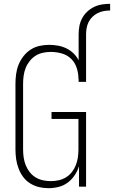

<svg xmlns="http://www.w3.org/2000/svg" viewBox="-20 -978 597 1006"><path d="M392 -798Q392 -820 396 -841.5Q400 -863 410.5 -882.5Q421 -902 437 -917Q453 -932 472.5 -941.5Q492 -951 513.5 -954.5Q535 -958 557 -958V-923Q540 -923 523.5 -920Q507 -917 492 -909.5Q477 -902 464.5 -890Q452 -878 444.5 -863Q437 -848 434 -831.5Q431 -815 431 -798ZM234 8Q208 8 183.5 2Q159 -4 137.5 -17.5Q116 -31 101 -51.5Q86 -72 77 -96Q68 -120 64.5 -145Q61 -170 61 -195V-540Q61 -565 64.5 -590.5Q68 -616 77.5 -639.5Q87 -663 103 -683.5Q119 -704 140.5 -718Q162 -732 187 -737.5Q212 -743 237 -743Q260 -743 283 -739Q306 -735 327 -725Q348 -715 365 -698.5Q382 -682 392 -662V-798H431V-549H392V-565H391Q391 -594 382 -622Q373 -650 352.5 -670Q332 -690 303.5 -698Q275 -706 246 -706Q225 -706 204.5 -701.5Q184 -697 166.5 -686Q149 -675 135.5 -658Q122 -641 114.5 -622Q107 -603 104 -582Q101 -561 101 -540V-195Q101 -174 104 -153Q107 -132 114.5 -113Q122 -94 135 -77Q148 -60 166 -49Q184 -38 204.5 -33.5Q225 -29 246 -29Q267 -29 287.5 -33.5Q308 -38 326 -49Q344 -60 357 -77Q370 -94 377.5 -113Q385 -132 388 -153Q391 -174 391 -195V-355H250V-391H431V0H394V-107Q386 -82 371 -59.5Q356 -37 334.5 -21Q313 -5 286.5 1.5Q260 8 234 8Z"/></svg>

Font: Iosevka Term Curly Extralight
Style: Regular
Weight: 200
Designer: Belleve Invis
Foundry: Belleve Invis
Version: Version 32.3.0